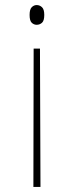

<svg xmlns="http://www.w3.org/2000/svg" viewBox="-20 -562 291 759"><path d="M138 -370 140 177H112L113 -370ZM125 -542Q137 -542 146 -533.5Q155 -525 155 -503Q155 -480 146 -472Q137 -464 125 -464Q114 -464 105.5 -472Q97 -480 97 -503Q97 -525 105.5 -533.5Q114 -542 125 -542Z"/></svg>

Font: Noto Serif Lao SemiCondensed Thin
Style: Regular
Weight: 100
Width: 4
Designer: Monotype Design Team
Foundry: Monotype Imaging Inc.
Version: Version 2.003; ttfautohint (v1.8.4.7-5d5b)